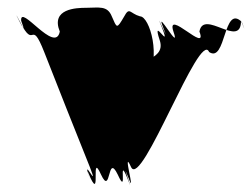

<svg xmlns="http://www.w3.org/2000/svg" viewBox="-20 -534 678 517"><path d="M212 -513C186 -513 116 -511 141 -449C129 -387 33 -526 37 -478C61 -416 3 -534 34 -475C74 -396 62 -488 99 -394C123 -332 197 -146 222 -84C249 -15 198 -121 221 -55C243 8 199 -116 224 -54C252 4 223 -128 252 -64C280 -4 268 -124 297 -64C326 0 296 -121 323 -54C347 8 301 -117 326 -55C348 3 307 -142 333 -84C361 -24 518 -456 543 -394C589 -363 581 -524 631 -475C655 -413 604 -540 629 -478C629 -401 528 -511 517 -449C541 -387 426 -513 447 -449C468 -389 397 -517 419 -461C443 -399 391 -522 416 -460C443 -392 387 -495 410 -426C431 -363 319 -378 344 -316C341 -207 261 -260 287 -163C305 -98 316 -99 330 -99C349 -137 347 -207 374 -316C416 -378 383 -490 357 -490C329 -498 329 -517 314 -489C294 -455 295 -458 281 -490C269 -520 246 -513 212 -513Z"/></svg>

Font: Hussar Przerywany
Style: Obl
Weight: 400
Foundry: Cannot Into Space Fonts
Version: Version 0.982